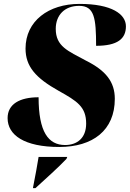

<svg xmlns="http://www.w3.org/2000/svg" viewBox="-20 -744 666 985"><path d="M284 10C456 10 569 -75 569 -237C569 -324 523 -382 421 -433C328 -483 266 -506 266 -596C266 -666 311 -714 386 -714C464 -714 473 -652 473 -509C583 -509 626 -545 626 -609C626 -671 554 -724 388 -724C229 -724 111 -636 111 -495C111 -403 163 -344 281 -278C376 -225 422 -196 422 -110C422 -35 375 0 314 0C228 0 178 -67 178 -245C81 -245 19 -210 19 -138C19 -51 105 10 284 10ZM150 215 149 221H162C207 180 286 109 321 71L325 61H178C170 109 163 150 150 215Z"/></svg>

Font: Noto Serif Display Black
Style: Italic
Weight: 900
Italic angle: -12°
Designer: Monotype Design Team
Foundry: Monotype Imaging Inc.
Version: Version 2.009